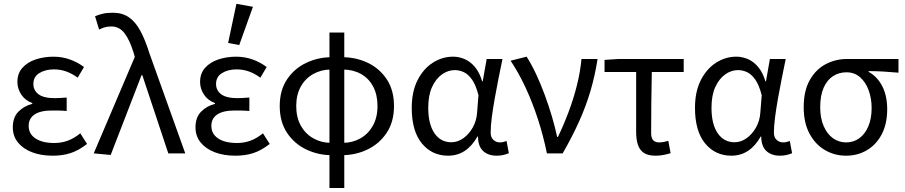

<svg xmlns="http://www.w3.org/2000/svg" viewBox="-20 -790 4660 989"><path d="M251.5 12Q191.4 12 145.2 -5.7Q99 -23.4 72.5 -56.1Q46 -88.8 46 -134.1Q46 -186.3 75.5 -215.4Q104.9 -244.5 146.3 -255.1V-259.1Q109.3 -272.8 89.5 -303.1Q69.6 -333.5 69.6 -367.4Q69.6 -411.7 95.3 -440.5Q120.9 -469.4 163.3 -483.7Q205.7 -498 255.7 -498Q299.7 -498 339.4 -483.9Q379.2 -469.8 412.7 -444.8L380.1 -389.9Q351.6 -410.9 321.6 -421.7Q291.7 -432.6 257.9 -432.6Q213.3 -432.6 182.6 -413.5Q151.9 -394.5 151.9 -357.4Q151.9 -324.6 178.3 -304.5Q204.8 -284.4 262.7 -284.4Q277.4 -284.4 291.2 -285.5Q305.1 -286.6 323.5 -287.6V-218.2Q302.5 -220.2 284.4 -220.5Q266.4 -220.8 248.1 -220.8Q188.7 -220.8 158.2 -200.4Q127.7 -180 127.7 -141.3Q127.7 -100.3 162.7 -76.9Q197.6 -53.4 259.8 -53.4Q295 -53.4 326.9 -64.5Q358.9 -75.5 393.6 -103.2L428.4 -48.5Q384.3 -14.5 343.4 -1.3Q302.4 12 251.5 12Z M550.2 8.2 462.8 0 674.3 -496.7 668.5 -517.6Q648 -584.4 621.3 -619.1Q594.6 -653.7 553.1 -653.7Q532.9 -653.7 518.5 -649.1Q504 -644.5 490.5 -637.7L469.6 -706.2Q487.1 -714.1 508.5 -719.2Q529.8 -724.4 561.7 -724.4Q610.1 -724.4 644.1 -700.9Q678.2 -677.4 703.4 -630.4Q728.6 -583.5 750.2 -513.9L934.3 0H846.9L713.1 -402.8H709.1Z M1192.5 12Q1132.4 12 1086.2 -5.7Q1040 -23.4 1013.5 -56.1Q987 -88.8 987 -134.1Q987 -186.3 1016.5 -215.4Q1045.9 -244.5 1087.3 -255.1V-259.1Q1050.3 -272.8 1030.5 -303.1Q1010.6 -333.5 1010.6 -367.4Q1010.6 -411.7 1036.3 -440.5Q1061.9 -469.4 1104.3 -483.7Q1146.7 -498 1196.7 -498Q1240.7 -498 1280.4 -483.9Q1320.2 -469.8 1353.7 -444.8L1321.1 -389.9Q1292.6 -410.9 1262.6 -421.7Q1232.7 -432.6 1198.9 -432.6Q1154.3 -432.6 1123.6 -413.5Q1092.9 -394.5 1092.9 -357.4Q1092.9 -324.6 1119.3 -304.5Q1145.8 -284.4 1203.7 -284.4Q1218.4 -284.4 1232.2 -285.5Q1246.1 -286.6 1264.5 -287.6V-218.2Q1243.5 -220.2 1225.4 -220.5Q1207.4 -220.8 1189.1 -220.8Q1129.7 -220.8 1099.2 -200.4Q1068.7 -180 1068.7 -141.3Q1068.7 -100.3 1103.7 -76.9Q1138.6 -53.4 1200.8 -53.4Q1236 -53.4 1267.9 -64.5Q1299.9 -75.5 1334.6 -103.2L1369.4 -48.5Q1325.3 -14.5 1284.4 -1.3Q1243.4 12 1192.5 12ZM1212.2 -557.8 1155.1 -568.9 1197.8 -770.4 1282.9 -755Z M1677 178.5V-622.4H1753.4V178.5ZM1686.7 9.3Q1617.5 8.9 1556.6 -20.5Q1495.7 -49.8 1458.3 -106.2Q1420.9 -162.6 1420.9 -243.7Q1420.9 -324.8 1458.3 -380.8Q1495.7 -436.9 1556.6 -465.9Q1617.5 -495 1686.7 -495.4L1683 -431.8Q1634.6 -431.5 1594.1 -409.1Q1553.5 -386.7 1529.7 -344.6Q1505.9 -302.5 1505.9 -243.7Q1505.9 -184.9 1529.7 -142.5Q1553.5 -100.1 1594.1 -77.4Q1634.6 -54.6 1683 -54.3ZM1743.7 9.3 1747.4 -54.3Q1796.4 -54.6 1836.6 -77.4Q1876.8 -100.1 1900.6 -142.5Q1924.5 -184.9 1924.5 -243.7Q1924.5 -302.5 1901.9 -344.6Q1879.4 -386.7 1839.2 -409.1Q1799 -431.5 1747.4 -431.8L1743.7 -495.4Q1815.4 -495 1875.6 -465.9Q1935.9 -436.9 1972.7 -380.8Q2009.5 -324.8 2009.5 -243.7Q2009.5 -162.6 1972 -106.2Q1934.6 -49.8 1874 -20.5Q1813.5 8.9 1743.7 9.3Z M2288.5 12Q2205 12 2152.9 -51.5Q2100.9 -115.1 2100.9 -234.2Q2100.9 -318.1 2130.8 -376.9Q2160.7 -435.7 2209.3 -466.9Q2258 -498.1 2314.1 -498.1Q2344.2 -498.1 2373.4 -485.6Q2402.6 -473.1 2426.3 -445.1Q2449.9 -417.1 2463.8 -370.9H2466.5L2486.8 -486.1H2568.3Q2558.3 -438.1 2547.8 -385.6Q2537.2 -333.1 2528.2 -281.8Q2519.1 -230.4 2513.3 -185.4Q2507.4 -140.4 2507.4 -106.8Q2507.4 -82.4 2521.5 -69.5Q2535.6 -56.5 2555.4 -56.5Q2563.6 -56.5 2572.6 -58.6Q2581.5 -60.7 2589.3 -63.7L2601.1 -0.9Q2591.1 3.5 2575.3 7.8Q2559.6 12 2537.9 12Q2494.9 12 2468.7 -12.1Q2442.5 -36.2 2442.2 -86.8H2439.4Q2383.6 12 2288.5 12ZM2305.2 -57.2Q2337.1 -57.2 2366.2 -77.7Q2395.4 -98.3 2414.9 -132.7Q2434.4 -167.1 2437.3 -207.9L2444.6 -299.5Q2431.2 -352.3 2411.2 -380.3Q2391.2 -408.4 2368.6 -418.6Q2345.9 -428.9 2323.1 -428.9Q2288 -428.9 2256.8 -407Q2225.6 -385 2205.7 -342.1Q2185.9 -299.2 2185.9 -234.9Q2185.9 -150.9 2217.7 -104Q2249.5 -57.2 2305.2 -57.2Z M2797.2 0Q2779.1 -89.2 2751.1 -175.4Q2723.1 -261.6 2687.4 -338.5Q2651.6 -415.4 2610.1 -477.3L2692.6 -498.1Q2717.5 -459.5 2741.3 -408.6Q2765.2 -357.7 2785.9 -301.5Q2806.6 -245.4 2823.1 -189.6Q2839.5 -133.9 2849.9 -84.6H2853.9Q2883.9 -146.8 2909.3 -214.7Q2934.8 -282.6 2952 -351.7Q2969.3 -420.7 2975.2 -486.1H3058Q3045.1 -401.5 3021.9 -322.7Q2998.7 -243.9 2963.2 -164.8Q2927.7 -85.8 2878.3 0Z M3356.4 12Q3319.3 12 3297.4 -2Q3275.6 -16 3266.2 -43.4Q3256.8 -70.7 3256.8 -110.3V-419.1H3094V-481.4L3163.7 -486.1H3501.8V-419.1H3337.5Q3335.8 -336.8 3334.9 -257.3Q3334.1 -177.7 3334.1 -104.3Q3334.1 -79.3 3344.4 -67.9Q3354.8 -56.5 3374.6 -56.5Q3386.7 -56.5 3398.4 -58.8Q3410.2 -61.1 3422.5 -64.5L3434.4 -0.9Q3420 3.5 3399.6 7.8Q3379.1 12 3356.4 12Z M3747.5 12Q3664 12 3611.9 -51.5Q3559.9 -115.1 3559.9 -234.2Q3559.9 -318.1 3589.8 -376.9Q3619.7 -435.7 3668.3 -466.9Q3717 -498.1 3773.1 -498.1Q3803.2 -498.1 3832.4 -485.6Q3861.6 -473.1 3885.3 -445.1Q3908.9 -417.1 3922.8 -370.9H3925.5L3945.8 -486.1H4027.3Q4017.3 -438.1 4006.8 -385.6Q3996.2 -333.1 3987.2 -281.8Q3978.1 -230.4 3972.3 -185.4Q3966.4 -140.4 3966.4 -106.8Q3966.4 -82.4 3980.5 -69.5Q3994.6 -56.5 4014.4 -56.5Q4022.6 -56.5 4031.6 -58.6Q4040.5 -60.7 4048.3 -63.7L4060.1 -0.9Q4050.1 3.5 4034.3 7.8Q4018.6 12 3996.9 12Q3953.9 12 3927.7 -12.1Q3901.5 -36.2 3901.2 -86.8H3898.4Q3842.6 12 3747.5 12ZM3764.2 -57.2Q3796.1 -57.2 3825.2 -77.7Q3854.4 -98.3 3873.9 -132.7Q3893.4 -167.1 3896.3 -207.9L3903.6 -299.5Q3890.2 -352.3 3870.2 -380.3Q3850.2 -408.4 3827.6 -418.6Q3804.9 -428.9 3782.1 -428.9Q3747 -428.9 3715.8 -407Q3684.6 -385 3664.7 -342.1Q3644.9 -299.2 3644.9 -234.9Q3644.9 -150.9 3676.7 -104Q3708.5 -57.2 3764.2 -57.2Z M4337.9 12Q4279.1 12 4229.5 -16.9Q4179.8 -45.7 4149.9 -101.5Q4119.9 -157.2 4119.9 -237.7Q4119.9 -323 4151.5 -378.2Q4183.1 -433.3 4233.7 -459.7Q4284.4 -486.1 4342.1 -486.1H4608.1V-415.6Q4566.8 -419.4 4530.9 -421.4Q4494.9 -423.5 4454.4 -423.8V-419.8Q4499.5 -395.1 4524.8 -345.5Q4550 -295.8 4550 -227.4Q4550 -151.7 4521.8 -98.2Q4493.6 -44.6 4445.5 -16.3Q4397.4 12 4337.9 12ZM4338.6 -56.5Q4377.1 -56.5 4406.6 -78.1Q4436.1 -99.8 4453 -139.6Q4469.8 -179.4 4469.8 -234Q4469.8 -282.6 4454.6 -324.6Q4439.3 -366.6 4410.4 -392.1Q4381.5 -417.6 4339.9 -417.6Q4301.5 -417.6 4271 -397.9Q4240.5 -378.2 4222.7 -338.3Q4204.9 -298.4 4204.9 -237.7Q4204.9 -182 4222.4 -141.3Q4239.9 -100.5 4270 -78.5Q4300.2 -56.5 4338.6 -56.5Z"/></svg>

Font: Source Sans Variable
Style: Regular
Weight: 200
Designer: Paul D. Hunt
Foundry: Adobe Systems Incorporated
Version: Version 3.006;hotconv 1.0.111;makeotfexe 2.5.65597